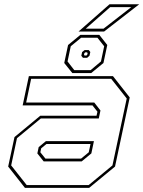

<svg xmlns="http://www.w3.org/2000/svg" viewBox="-20 -908 693 928"><path d="M100.5 0 19.5 -103 50 -245.5 174.5 -348.5H446.5L451 -368L427 -398.5H89.5L119.5 -540H526L607 -437L536 -103L411 0ZM191 -128 160.5 -166.5 167 -197 202 -226H434L421.5 -166.5L375 -128ZM109 -13.5H408.5L523.5 -108.5L592.5 -432L517.5 -527H130.5L106.5 -412.5H435.5L465.5 -374L457.5 -335.5H177.5L62 -240L34 -108.5ZM199.5 -141.5H372L409 -172L417.5 -212H204.5L179 -191L175 -172ZM329.5 -555 290.5 -603.5 309 -690.5 368.5 -739.5H460L498.5 -690.5L480 -603.5L421 -555ZM339 -569H418L468 -611L483.5 -684.5L451 -725.5H372L322 -684.5L306.5 -611ZM381 -628.5 373 -638.5 377 -656.5 389 -666H409L416.5 -656.5L412.5 -638.5L401 -628.5ZM389 -639.5H397.5L401.5 -643L403.5 -651.5L400.5 -655H392L388 -651.5L386 -643ZM359.5 -755.5 509.5 -887.5H653L483 -755.5ZM394.5 -769.5H480.5L614.5 -873.5H512.5Z"/></svg>

Font: Tourney Thin
Style: Italic
Weight: 100
Italic angle: -12°
Designer: Tyler Finck
Foundry: Etcetera Type Co
Version: Version 1.015